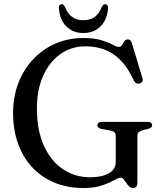

<svg xmlns="http://www.w3.org/2000/svg" viewBox="-20 -902 793 939"><path d="M652 -10Q652 5 646.5 11.2Q641 17.5 630 17.5Q619.5 17.5 611.8 10Q604 2.5 597.5 -7.5Q591 -17.5 584.8 -25.2Q578.5 -33 570.5 -33Q560.5 -33 546.5 -25.2Q532.5 -17.5 511.8 -7.8Q491 2 461 9.8Q431 17.5 389 17.5Q308.5 17.5 244.8 -9.5Q181 -36.5 136.2 -85.2Q91.5 -134 67.8 -200.8Q44 -267.5 44 -348Q44 -427.5 69.5 -494.8Q95 -562 141.5 -611.5Q188 -661 250.5 -688.5Q313 -716 387 -716Q442 -716 476.5 -705.2Q511 -694.5 530.5 -683.5Q550 -672.5 559.5 -672.5Q571.5 -672.5 577 -681.8Q582.5 -691 588.2 -700.2Q594 -709.5 605.5 -709.5Q612.5 -709.5 617 -705.2Q621.5 -701 625 -690.5L677 -518.5Q680 -509 675.5 -502Q671 -495 661.5 -493.5Q653 -491.5 646 -495.2Q639 -499 634.5 -508.5Q606.5 -569.5 571 -606Q535.5 -642.5 492.5 -659Q449.5 -675.5 398 -675.5Q329.5 -675.5 276 -638Q222.5 -600.5 191.5 -532.2Q160.5 -464 160.5 -371.5Q160.5 -264.5 194.8 -189.2Q229 -114 288 -74.5Q347 -35 420.5 -35Q449 -35 472 -39.8Q495 -44.5 511.8 -54Q528.5 -63.5 537.2 -77.5Q546 -91.5 546 -109V-237Q546 -249 539.8 -255.2Q533.5 -261.5 515.5 -264.5L477.5 -271Q467.5 -273.5 462 -278Q456.5 -282.5 456.5 -289.5Q456.5 -297.5 462.5 -301.8Q468.5 -306 480.5 -306H700Q712.5 -306 718.2 -301.8Q724 -297.5 724 -289.5Q724 -283 719.8 -279Q715.5 -275 705.5 -272L681 -266Q665.5 -262 658.8 -256Q652 -250 652 -237ZM388 -803Q421 -803 443.2 -819Q465.5 -835 478.5 -869.5Q482 -876 486 -878.8Q490 -881.5 494 -881.5Q501 -881.5 505 -876.2Q509 -871 508.5 -862Q504.5 -806 472 -773.2Q439.5 -740.5 388 -740.5Q336.5 -740.5 304 -773.2Q271.5 -806 268 -862Q267 -871 271 -876.2Q275 -881.5 281.5 -881.5Q286.5 -881.5 290 -878.8Q293.5 -876 297 -869.5Q311 -834.5 333.5 -818.8Q356 -803 388 -803Z"/></svg>

Font: Fraunces 24pt
Style: Regular
Weight: 400
Version: Version 1.000;[b76b70a41]